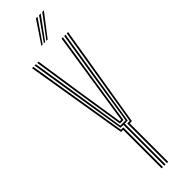

<svg xmlns="http://www.w3.org/2000/svg" viewBox="-324 -953 945 945"><g transform="rotate(-45 148.5 -480.0)"><path d="M143.8 0V-284.5H123.5L78.5 -564L41.2 -800H50.2L87.8 -564L130.2 -292.8H167L209.2 -564L247 -800H256L218.2 -564L173.8 -284.5H152.8V0ZM125.5 0V-268H110.8L23 -800H32.2L118.2 -276.2H134.5V0ZM162 0V-276.2H179.2L265.2 -800H274.2L186.5 -268H171V0ZM136.5 -301.2 95.2 -564 59.5 -800H68.5L104 -564L143.8 -309.5H153.5L192.5 -564L228.8 -800H238L201.2 -564L161 -301.2ZM133.2 -845 210 -959.8H221.2L142 -845ZM168 -845 254.2 -959.8H265.5L177 -845ZM150.5 -845 232 -959.8H243.5L159.5 -845Z"/></g></svg>

Font: Big Shoulders Inline Display Thin Light
Style: Regular
Weight: 300
Version: Version 2.002